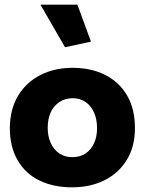

<svg xmlns="http://www.w3.org/2000/svg" viewBox="-20 -790 619 821"><path d="M288 11Q209 11 149 -18Q89 -47 55.5 -104.5Q22 -162 22 -243Q23 -324 57.5 -381Q92 -438 152.5 -469Q213 -500 290 -500Q369 -500 429 -470Q489 -440 523 -382.5Q557 -325 557 -242Q557 -163 522 -106Q487 -49 426.5 -19Q366 11 288 11ZM289 -118Q322 -118 345.5 -133.5Q369 -149 382 -177Q395 -205 395 -242Q395 -279 382.5 -308Q370 -337 346.5 -353.5Q323 -370 291 -370Q259 -370 234.5 -354Q210 -338 197 -310Q184 -282 184 -243Q184 -207 197 -178.5Q210 -150 233.5 -134Q257 -118 289 -118ZM258 -588 369 -612 311 -770H153Z"/></svg>

Font: Catamaran Thin ExtraBold
Style: Regular
Weight: 800
Version: Version 2.000